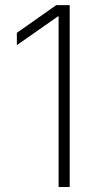

<svg xmlns="http://www.w3.org/2000/svg" viewBox="-20 -748 389 768"><path d="M258.8 -727.5V0H214.4V-682.6H211.9L47.4 -567.4V-616.7L205.1 -727.5Z"/></svg>

Font: Inter 24pt ExtraLight
Style: Regular
Weight: 250
Designer: Rasmus Andersson
Foundry: rsms
Version: Version 4.001;git-66647c0bb